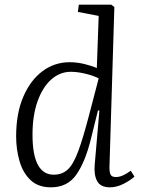

<svg xmlns="http://www.w3.org/2000/svg" viewBox="-20 -787 603 821"><path d="M448 -71Q448 -47 454 -38.5Q460 -30 475 -30Q491 -30 507 -37.5Q523 -45 539 -57L555 -32Q538 -16 508.5 -1Q479 14 450 14Q410 14 395.5 -12.5Q381 -39 385 -83L405 -314L399 -315L369 -194Q345 -96 307 -41Q269 14 198 14Q143 14 110.5 -17Q78 -48 63.5 -98Q49 -148 49 -204Q49 -302 79.5 -373Q110 -444 161.5 -482.5Q213 -521 278 -521Q310 -521 342 -513Q374 -505 394 -496L402 -719L313 -736L317 -767H456L469 -757ZM210 -40Q245 -40 269 -61.5Q293 -83 314 -139Q335 -195 362 -299L402 -452Q378 -464 344.5 -472Q311 -480 283 -480Q236 -480 199 -447Q162 -414 140.5 -353.5Q119 -293 119 -211Q119 -40 210 -40Z"/></svg>

Font: Literata 36pt Light
Style: Italic
Weight: 300
Italic angle: -2°
Designer: Latin by Veronika Burian and Jose Scaglione. Greek by Irene Vlachou. Cyrillic by Vera Evstafieva
Foundry: TypeTogether
Version: Version 3.002